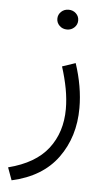

<svg xmlns="http://www.w3.org/2000/svg" viewBox="-52 -480 432 774"><g transform="rotate(5 164.0 -92.5)"><path d="M151.9 -404.8Q151.9 -421.4 164.1 -433.1Q176.3 -444.8 194.3 -444.8Q211.9 -444.8 224.1 -433.3Q236.3 -421.9 236.3 -404.8Q236.3 -388.2 224.1 -376.5Q211.9 -364.7 194.3 -364.7Q176.3 -364.7 164.1 -376.5Q151.9 -388.2 151.9 -404.8ZM24.9 260.3 6.3 209.5Q115.7 181.6 166.7 115.5Q217.8 49.3 217.8 -44.9Q217.8 -84 210 -126.5Q202.1 -168.9 187.5 -214.8L241.2 -232.9Q272 -140.1 272 -53.7Q272 63 210.2 147.9Q148.4 232.9 24.9 260.3Z"/></g></svg>

Font: Vazirmatn RD UI FD ExtraLight
Style: Regular
Weight: 200
Designer: Saber Rastikerdar
Foundry: Saber Rastikerdar
Version: Version 33.003